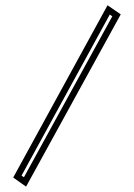

<svg xmlns="http://www.w3.org/2000/svg" viewBox="-20 -663 500 717"><path d="M399.4 -602.1 389.9 -608.6 60.5 -7.3 69.3 -1ZM430.9 -609.4 77.4 33.9 29.3 0 381.6 -643.3Z"/></svg>

Font: itsadzokeS01
Style: Regular
Weight: 600
Width: 6
Version: Version 0.46